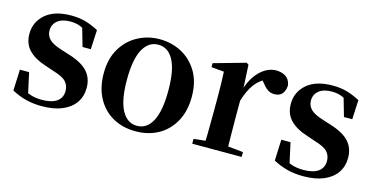

<svg xmlns="http://www.w3.org/2000/svg" viewBox="-62 -840 2237 1145"><g transform="rotate(15 1056.5 -268.0)"><path d="M232.3 16.2Q177.6 16.2 132.7 4.5Q87.8 -7.2 44.9 -30.3L50.2 -160.4H107.1L137.6 -20.6L89.6 -26V-62Q121.7 -41.1 151.9 -30.7Q182.2 -20.4 222.8 -20.4Q283.1 -20.4 314.7 -43Q346.2 -65.7 346.2 -107.2Q346.2 -140.9 325.7 -164Q305.1 -187.1 244.5 -204.9L188.7 -223.9Q123.9 -244.5 86.7 -282.6Q49.5 -320.7 49.5 -382Q49.5 -455.6 105.2 -503.8Q160.9 -551.9 264.2 -551.9Q312.5 -551.9 351.9 -540.7Q391.2 -529.5 433.1 -507.2L427.1 -387.7H376.1L337.6 -521.5L380 -507.8V-477Q349.7 -497.5 325.1 -506.7Q300.5 -515.8 266.8 -515.8Q217 -515.8 188.6 -493.1Q160.2 -470.4 160.2 -431.8Q160.2 -401.6 181.6 -379.1Q202.9 -356.6 259.8 -339.1L315.9 -321.1Q393.8 -296.3 428.4 -256.6Q463.1 -217 463.1 -158.3Q463.1 -105.4 435.8 -66.1Q408.4 -26.7 357 -5.3Q305.6 16.2 232.3 16.2Z M810 16.2Q730.7 16.2 669.5 -18.3Q608.3 -52.8 573.5 -117Q538.6 -181.2 538.6 -269.8Q538.6 -359.1 575.8 -422Q613 -484.9 674.9 -518.4Q736.8 -551.9 810 -551.9Q884.1 -551.9 946.1 -518.8Q1008 -485.6 1045.2 -422.7Q1082.4 -359.8 1082.4 -269.8Q1082.4 -180.5 1047 -116.3Q1011.6 -52 950.4 -17.9Q889.2 16.2 810 16.2ZM810 -17.5Q871 -17.5 904.4 -80.1Q937.7 -142.6 937.7 -268.1Q937.7 -394.2 904.4 -456.1Q871 -518 810 -518Q749.7 -518 716 -456.1Q682.2 -394.2 682.2 -268.1Q682.2 -142.6 716 -80.1Q749.7 -17.5 810 -17.5Z M1157.2 0V-29.9L1265.3 -41.2H1351.8L1462.2 -29.9V0ZM1228.2 0Q1229.9 -25.5 1230.4 -67.4Q1230.9 -109.4 1231.4 -154.8Q1231.9 -200.3 1231.9 -234.8V-310.2Q1231.9 -360.7 1231 -394.1Q1230.2 -427.5 1228.2 -463.8L1150.1 -470.7V-495.2L1346.2 -550.4L1359.2 -541.7L1366.6 -398.7V-397.7V-234.8Q1366.6 -200.3 1367.1 -154.8Q1367.6 -109.4 1368.1 -67.4Q1368.6 -25.5 1369.6 0ZM1366.4 -320.2 1333.3 -380.9H1360.4Q1375 -435.6 1401.6 -473.9Q1428.3 -512.2 1461.4 -532.1Q1494.5 -551.9 1527.6 -551.9Q1561.2 -551.9 1586.4 -536.8Q1611.7 -521.7 1618.7 -484.5Q1617.9 -453.2 1602.2 -432.6Q1586.4 -411.9 1552.2 -411.9Q1527.5 -411.9 1509.2 -425.8Q1491 -439.6 1471.8 -464.4L1448.8 -490.9L1485.4 -485.1Q1442.5 -463.1 1414.2 -424.7Q1385.9 -386.2 1366.4 -320.2Z M1846.3 16.2Q1791.6 16.2 1746.7 4.5Q1701.8 -7.2 1658.9 -30.3L1664.2 -160.4H1721.1L1751.6 -20.6L1703.6 -26V-62Q1735.7 -41.1 1765.9 -30.7Q1796.2 -20.4 1836.8 -20.4Q1897.1 -20.4 1928.7 -43Q1960.2 -65.7 1960.2 -107.2Q1960.2 -140.9 1939.7 -164Q1919.1 -187.1 1858.5 -204.9L1802.7 -223.9Q1737.9 -244.5 1700.7 -282.6Q1663.5 -320.7 1663.5 -382Q1663.5 -455.6 1719.2 -503.8Q1774.9 -551.9 1878.2 -551.9Q1926.5 -551.9 1965.9 -540.7Q2005.2 -529.5 2047.1 -507.2L2041.1 -387.7H1990.1L1951.6 -521.5L1994 -507.8V-477Q1963.7 -497.5 1939.1 -506.7Q1914.5 -515.8 1880.8 -515.8Q1831 -515.8 1802.6 -493.1Q1774.2 -470.4 1774.2 -431.8Q1774.2 -401.6 1795.6 -379.1Q1816.9 -356.6 1873.8 -339.1L1929.9 -321.1Q2007.8 -296.3 2042.4 -256.6Q2077.1 -217 2077.1 -158.3Q2077.1 -105.4 2049.8 -66.1Q2022.4 -26.7 1971 -5.3Q1919.6 16.2 1846.3 16.2Z"/></g></svg>

Font: Source Han Serif JP VF
Style: Regular
Weight: 250
Designer: Ryoko NISHIZUKA 西塚涼子 (kana & ideographs); Frank Grießhammer (Latin, Greek & Cyrillic); Wenlong ZHANG 张文龙 (bopomofo); San
Foundry: Adobe
Version: Version 2.001;hotconv 1.1.0;makeotfexe 2.6.0